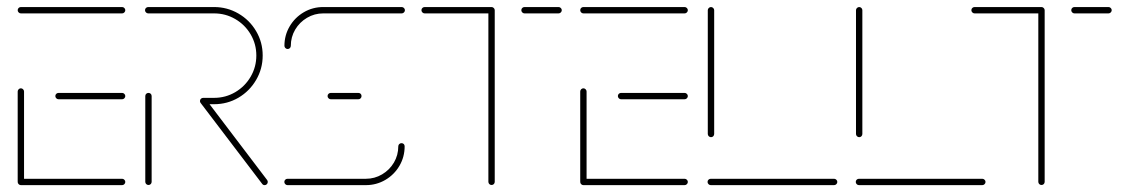

<svg xmlns="http://www.w3.org/2000/svg" viewBox="-20 -539 3279 559"><path d="M31.5 -10.4V-272.6Q31.5 -276.3 34.3 -279.1Q37 -281.9 40.7 -281.9Q44.4 -281.9 47.2 -279.1Q50 -276.3 50 -272.6V-10.4ZM344.8 -9.3Q344.8 -5.6 342 -2.8Q339.3 0 335.6 0H40.7Q37 0 34.3 -2.8Q31.5 -5.6 31.5 -9.3Q31.5 -13.3 34.3 -15.9Q37 -18.5 40.7 -18.5H335.6Q339.3 -18.5 342 -15.7Q344.8 -13 344.8 -9.3ZM141.1 -259.3Q141.1 -263.3 143.9 -265.9Q146.7 -268.5 150.4 -268.5H335.6Q339.3 -268.5 342 -265.7Q344.8 -263 344.8 -259.3Q344.8 -255.6 342 -252.8Q339.3 -250 335.6 -250H150.4Q146.7 -250 143.9 -252.8Q141.1 -255.6 141.1 -259.3ZM31.5 -509.3Q31.5 -513.3 34.3 -515.9Q37 -518.5 40.7 -518.5H335.6Q339.3 -518.5 342 -515.7Q344.8 -513 344.8 -509.3Q344.8 -505.6 342 -502.8Q339.3 -500 335.6 -500H40.7Q37 -500 34.3 -502.8Q31.5 -505.6 31.5 -509.3Z M412.2 -0.4Q408.5 -0.4 405.7 -3.1Q403 -5.9 403 -9.6V-259.3Q403 -263.3 405.7 -265.9Q408.5 -268.5 412.2 -268.5Q416.3 -268.5 418.9 -265.9Q421.5 -263.3 421.5 -259.3V-9.6Q421.5 -5.9 418.9 -3.1Q416.3 -0.4 412.2 -0.4ZM759.6 -9.3Q759.6 -5.6 757 -2.8Q754.4 0 750.4 0Q745.9 0 743.3 -3.7L564.1 -239.3Q562.2 -241.9 562.2 -244.8Q562.2 -248.9 565 -251.5Q567.8 -254.1 571.5 -254.1Q575.9 -254.1 578.9 -250.4L757.8 -14.8Q759.6 -12.2 759.6 -9.3ZM562.2 -244.8Q562.2 -248.9 565 -251.5Q567.8 -254.1 571.5 -254.1H603.3Q636.7 -254.1 665 -270.7Q693.3 -287.4 709.8 -315.7Q726.3 -344.1 726.3 -377.4Q726.3 -410.7 709.8 -438.9Q693.3 -467 665 -483.5Q636.7 -500 603.3 -500H411.5Q407.8 -500 405 -502.8Q402.2 -505.6 402.2 -509.3Q402.2 -513.3 405 -515.9Q407.8 -518.5 411.5 -518.5H603.3Q641.5 -518.5 674.1 -499.6Q706.7 -480.7 725.7 -448.3Q744.8 -415.9 744.8 -377.4Q744.8 -338.9 725.7 -306.3Q706.7 -273.7 674.3 -254.6Q641.9 -235.6 603.3 -235.6H571.5Q567.8 -235.6 565 -238.3Q562.2 -241.1 562.2 -244.8Z M1148.9 -122.2Q1153 -122.2 1155.6 -119.6Q1158.1 -117 1158.1 -113Q1158.1 -82.2 1143 -56.3Q1127.8 -30.4 1101.9 -15.2Q1075.9 0 1045.2 0H817Q813.3 0 810.6 -2.8Q807.8 -5.6 807.8 -9.3Q807.8 -13.3 810.6 -15.9Q813.3 -18.5 817 -18.5H1045.2Q1070.7 -18.5 1092.4 -31.3Q1114.1 -44.1 1126.9 -65.7Q1139.6 -87.4 1139.6 -113Q1139.6 -117 1142.4 -119.6Q1145.2 -122.2 1148.9 -122.2ZM1032.6 -259.3Q1032.6 -255.6 1030 -252.8Q1027.4 -250 1023.3 -250H943Q939.3 -250 936.5 -252.8Q933.7 -255.6 933.7 -259.3Q933.7 -263.3 936.5 -265.9Q939.3 -268.5 943 -268.5H1023.3Q1027.4 -268.5 1030 -265.9Q1032.6 -263.3 1032.6 -259.3ZM817.4 -396.3Q813.7 -396.3 810.9 -399.1Q808.1 -401.9 808.1 -405.6Q808.1 -436.3 823.3 -462.2Q838.5 -488.1 864.4 -503.3Q890.4 -518.5 921.1 -518.5H1149.6Q1153.3 -518.5 1156.1 -515.7Q1158.9 -513 1158.9 -509.3Q1158.9 -505.6 1156.1 -502.8Q1153.3 -500 1149.6 -500H921.1Q895.6 -500 873.9 -487.2Q852.2 -474.4 839.4 -452.8Q826.7 -431.1 826.7 -405.6Q826.7 -401.9 824.1 -399.1Q821.5 -396.3 817.4 -396.3Z M1420.4 -509.3V-9.6Q1420.4 -5.9 1417.8 -3.1Q1415.2 -0.4 1411.1 -0.4Q1407.4 -0.4 1404.6 -3.1Q1401.9 -5.9 1401.9 -9.6V-509.3ZM1207 -509.3Q1207 -513.3 1209.8 -515.9Q1212.6 -518.5 1216.3 -518.5H1411.1Q1414.8 -518.5 1417.6 -515.7Q1420.4 -513 1420.4 -509.3Q1420.4 -505.6 1417.6 -502.8Q1414.8 -500 1411.1 -500H1216.3Q1212.6 -500 1209.8 -502.8Q1207 -505.6 1207 -509.3ZM1497.8 -509.3Q1497.8 -513.3 1500.6 -515.9Q1503.3 -518.5 1507 -518.5H1606.3Q1610 -518.5 1612.8 -515.7Q1615.6 -513 1615.6 -509.3Q1615.6 -505.6 1612.8 -502.8Q1610 -500 1606.3 -500H1507Q1503.3 -500 1500.6 -502.8Q1497.8 -505.6 1497.8 -509.3Z M1669.3 -10.4V-272.6Q1669.3 -276.3 1672 -279.1Q1674.8 -281.9 1678.5 -281.9Q1682.2 -281.9 1685 -279.1Q1687.8 -276.3 1687.8 -272.6V-10.4ZM1982.6 -9.3Q1982.6 -5.6 1979.8 -2.8Q1977 0 1973.3 0H1678.5Q1674.8 0 1672 -2.8Q1669.3 -5.6 1669.3 -9.3Q1669.3 -13.3 1672 -15.9Q1674.8 -18.5 1678.5 -18.5H1973.3Q1977 -18.5 1979.8 -15.7Q1982.6 -13 1982.6 -9.3ZM1778.9 -259.3Q1778.9 -263.3 1781.7 -265.9Q1784.4 -268.5 1788.1 -268.5H1973.3Q1977 -268.5 1979.8 -265.7Q1982.6 -263 1982.6 -259.3Q1982.6 -255.6 1979.8 -252.8Q1977 -250 1973.3 -250H1788.1Q1784.4 -250 1781.7 -252.8Q1778.9 -255.6 1778.9 -259.3ZM1669.3 -509.3Q1669.3 -513.3 1672 -515.9Q1674.8 -518.5 1678.5 -518.5H1973.3Q1977 -518.5 1979.8 -515.7Q1982.6 -513 1982.6 -509.3Q1982.6 -505.6 1979.8 -502.8Q1977 -500 1973.3 -500H1678.5Q1674.8 -500 1672 -502.8Q1669.3 -505.6 1669.3 -509.3Z M2417.8 -9.3Q2417.8 -5.6 2415 -2.8Q2412.2 0 2408.5 0H2049.3Q2045.6 0 2042.8 -2.8Q2040 -5.6 2040 -9.3Q2040 -13.3 2042.8 -15.9Q2045.6 -18.5 2049.3 -18.5H2408.5Q2412.2 -18.5 2415 -15.7Q2417.8 -13 2417.8 -9.3ZM2050 -139.6Q2046.3 -139.6 2043.5 -142.4Q2040.7 -145.2 2040.7 -148.9V-509.3Q2040.7 -513 2043.5 -515.7Q2046.3 -518.5 2050 -518.5Q2053.7 -518.5 2056.5 -515.7Q2059.3 -513 2059.3 -509.3V-148.9Q2059.3 -145.2 2056.7 -142.4Q2054.1 -139.6 2050 -139.6Z M2849.3 -9.3Q2849.3 -5.6 2846.5 -2.8Q2843.7 0 2840 0H2480.7Q2477 0 2474.3 -2.8Q2471.5 -5.6 2471.5 -9.3Q2471.5 -13.3 2474.3 -15.9Q2477 -18.5 2480.7 -18.5H2840Q2843.7 -18.5 2846.5 -15.7Q2849.3 -13 2849.3 -9.3ZM2481.5 -139.6Q2477.8 -139.6 2475 -142.4Q2472.2 -145.2 2472.2 -148.9V-509.3Q2472.2 -513 2475 -515.7Q2477.8 -518.5 2481.5 -518.5Q2485.2 -518.5 2488 -515.7Q2490.7 -513 2490.7 -509.3V-148.9Q2490.7 -145.2 2488.1 -142.4Q2485.6 -139.6 2481.5 -139.6Z M3021.5 -509.3V-9.6Q3021.5 -5.9 3018.9 -3.1Q3016.3 -0.4 3012.2 -0.4Q3008.5 -0.4 3005.7 -3.1Q3003 -5.9 3003 -9.6V-509.3ZM2808.1 -509.3Q2808.1 -513.3 2810.9 -515.9Q2813.7 -518.5 2817.4 -518.5H3012.2Q3015.9 -518.5 3018.7 -515.7Q3021.5 -513 3021.5 -509.3Q3021.5 -505.6 3018.7 -502.8Q3015.9 -500 3012.2 -500H2817.4Q2813.7 -500 2810.9 -502.8Q2808.1 -505.6 2808.1 -509.3ZM3098.9 -509.3Q3098.9 -513.3 3101.7 -515.9Q3104.4 -518.5 3108.1 -518.5H3207.4Q3211.1 -518.5 3213.9 -515.7Q3216.7 -513 3216.7 -509.3Q3216.7 -505.6 3213.9 -502.8Q3211.1 -500 3207.4 -500H3108.1Q3104.4 -500 3101.7 -502.8Q3098.9 -505.6 3098.9 -509.3Z"/></svg>

Font: 26F Galaxy Sans Hairline
Style: Regular
Weight: 50
Designer: C₂₉H₂₅N₃O₅
Version: Version 1.100